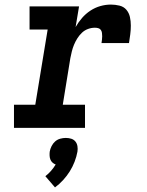

<svg xmlns="http://www.w3.org/2000/svg" viewBox="-20 -558 640 838"><path d="M41 0V-101H134L188 -429H109V-530H325L310 -440Q322 -461 338 -479.5Q354 -498 374.5 -511.5Q395 -525 418 -531.5Q441 -538 464 -538Q483 -538 501.5 -533.5Q520 -529 531.5 -515.5Q543 -502 547 -484Q551 -466 551 -446.5Q551 -427 548.5 -408Q546 -389 543 -370H423Q424 -377 425 -384.5Q426 -392 426 -399.5Q426 -407 425 -414.5Q424 -422 420 -427.5Q416 -433 409 -435Q402 -437 394 -437Q379 -437 364 -431.5Q349 -426 337.5 -415Q326 -404 317.5 -390.5Q309 -377 303 -362.5Q297 -348 293.5 -333.5Q290 -319 287 -304L254 -101H351V0ZM220 260 178 211Q191 201 202.5 188Q214 175 223 160Q215 157 209 151.5Q203 146 200 138.5Q197 131 196.5 122Q196 113 197 104Q199 92 205 80Q211 68 220.5 59.5Q230 51 242.5 47.5Q255 44 267 44Q280 44 291 47.5Q302 51 309 59.5Q316 68 318 80Q320 92 318 104Q314 126 305.5 148Q297 170 284.5 190Q272 210 255.5 228Q239 246 220 260Z"/></svg>

Font: Iosevka Slab Extended Oblique
Style: Bold
Weight: 700
Width: 7
Italic angle: -9°
Monospace: yes
Designer: Belleve Invis
Foundry: Belleve Invis
Version: Version 11.1.1; ttfautohint (v1.8.3)